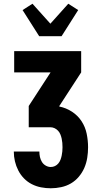

<svg xmlns="http://www.w3.org/2000/svg" viewBox="-20 -794 540 1029"><path d="M252 215Q226 215 200 210Q174 205 150.5 193Q127 181 108.5 162Q90 143 78 119.5Q66 96 60 70.5Q54 45 54 18H191Q191 33 194 47Q197 61 204.5 73.5Q212 86 225 93.5Q238 101 252 101Q264 101 274.5 96Q285 91 292.5 82Q300 73 304 62.5Q308 52 310.5 40.5Q313 29 314 17.5Q315 6 315 -5Q315 -17 314 -28.5Q313 -40 310.5 -51.5Q308 -63 303.5 -74Q299 -85 291 -93.5Q283 -102 272.5 -107Q262 -112 250 -112H134V-226L251 -406H56V-520H415V-406L298 -226V-223Q334 -216 365.5 -195.5Q397 -175 417 -144.5Q437 -114 444.5 -77.5Q452 -41 452 -5Q452 24 447.5 52Q443 80 432 105.5Q421 131 402.5 153Q384 175 360 189Q336 203 308 209Q280 215 252 215ZM190 -600 101 -740 154 -774 250 -667 346 -774 399 -740 310 -600Z"/></svg>

Font: Iosevka Curly Heavy
Style: Regular
Weight: 900
Monospace: yes
Designer: Belleve Invis
Foundry: Belleve Invis
Version: Version 22.1.2; ttfautohint (v1.8.4)